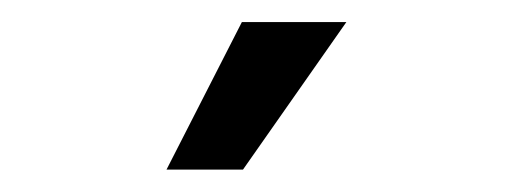

<svg xmlns="http://www.w3.org/2000/svg" viewBox="-20 -768 475 174"><path d="M130.9 -614.3 199.2 -748H293.9L200.2 -614.3Z"/></svg>

Font: Inter V
Style: Weight 400 Optical size 14.0
Weight: 400
Designer: Rasmus Andersson
Foundry: rsms
Version: Version 4.000;git-4fc901f